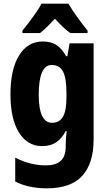

<svg xmlns="http://www.w3.org/2000/svg" viewBox="-20 -786 589 1046"><path d="M213 -560Q257 -560 287 -541Q317 -522 340 -480H347L359 -550H490V-26Q490 103 428.5 171.5Q367 240 235 240Q136 240 63 203V73Q107 95 147.5 105Q188 115 231 115Q282 115 310 91Q338 67 338 12V3Q338 -13 339.5 -34Q341 -55 343 -72H338Q316 -30 285 -10Q254 10 209 10Q129 10 83 -64.5Q37 -139 37 -272Q37 -408 84 -484Q131 -560 213 -560ZM262 -432Q191 -432 191 -270Q191 -117 264 -117Q304 -117 323 -150Q342 -183 342 -254V-280Q342 -360 323.5 -396Q305 -432 262 -432ZM353 -766Q372 -733 400.5 -693.5Q429 -654 457 -619V-606H363Q343 -620 322.5 -639.5Q302 -659 279 -684Q256 -659 235.5 -639Q215 -619 198 -606H102V-619Q118 -638 138.5 -665Q159 -692 177.5 -719Q196 -746 206 -766Z"/></svg>

Font: Noto Sans Condensed ExtraBold
Style: Regular
Weight: 800
Width: 3
Designer: Monotype Design Team
Foundry: Monotype Imaging Inc.
Version: Version 2.013; ttfautohint (v1.8.4.7-5d5b)